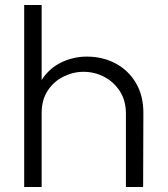

<svg xmlns="http://www.w3.org/2000/svg" viewBox="-20 -750 672 770"><path d="M77 0V-730H147V-429Q177 -476 225.5 -499.5Q274 -523 328 -523Q392 -523 443.5 -495.5Q495 -468 525 -417.5Q555 -367 555 -297L554 0H485V-294Q485 -347 460.5 -384.5Q436 -422 397.5 -442Q359 -462 315 -462Q273 -462 234 -442.5Q195 -423 171 -386Q147 -349 147 -296V0Z"/></svg>

Font: MuseoModerno SemiBold Light
Style: Regular
Weight: 300
Version: Version 1.001